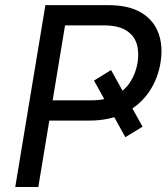

<svg xmlns="http://www.w3.org/2000/svg" viewBox="-20 -748 670 768"><path d="M424.3 -467.8 550.3 -241.2 481.4 -199.2 356 -425.8ZM41 0 161.6 -727.5H411.6Q495.1 -727.5 545.2 -697.3Q595.2 -667 614 -615Q632.8 -563 622.1 -497.6Q611.8 -432.6 575.9 -380.1Q540 -327.6 480 -296.6Q419.9 -265.6 335.9 -265.6H155.3L168.9 -346.7H345.2Q403.3 -346.7 441.7 -366.7Q480 -386.7 501.7 -421.1Q523.4 -455.6 530.3 -497.6Q537.1 -540.5 526.4 -574Q515.6 -607.4 483.6 -627Q451.7 -646.5 393.6 -646.5H240.2L133.3 0Z"/></svg>

Font: Inter 16pt
Style: Italic
Weight: 400
Italic angle: -9.3988°
Version: Version 4.001;git-66647c0bb